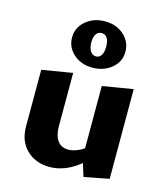

<svg xmlns="http://www.w3.org/2000/svg" viewBox="-108 -785 758 879"><g transform="rotate(15 271.5 -345.0)"><path d="M488 -436V-11L370 12L351 -49Q281 8 207 8Q141 8 98.5 -33Q56 -74 56 -143V-412L201 -436V-182Q201 -140 218.5 -115.5Q236 -91 270 -91Q287 -91 306.5 -98Q326 -105 343 -117V-412ZM154 -592Q154 -639 191 -670.5Q228 -702 282 -702Q336 -702 371.5 -670Q407 -638 407 -591Q407 -544 370 -513Q333 -482 279 -482Q226 -482 190 -513.5Q154 -545 154 -592ZM316 -590Q316 -617 307 -631.5Q298 -646 280 -646Q263 -646 254 -632Q245 -618 245 -593Q245 -567 255 -551.5Q265 -536 282 -536Q298 -536 307 -550.5Q316 -565 316 -590Z"/></g></svg>

Font: Ysabeau Ultrabold
Style: Regular
Weight: 800
Designer: Christian Thalmann (Catharsis Fonts)
Version: Version 0.003